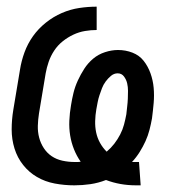

<svg xmlns="http://www.w3.org/2000/svg" viewBox="-20 -548 540 576"><path d="M388 8Q364 8 341.5 4Q319 0 298 -8Q275 1 251 4.5Q227 8 203 8Q173 8 144 2.5Q115 -3 91 -17Q67 -31 49.5 -53Q32 -75 23.5 -102.5Q15 -130 15 -159.5Q15 -189 20 -219L40 -339Q44 -365 53.5 -391Q63 -417 79 -439.5Q95 -462 117.5 -480Q140 -498 165.5 -509Q191 -520 217.5 -524Q244 -528 270 -528V-458Q253 -458 235 -455Q217 -452 200 -444Q183 -436 168 -424Q153 -412 142.5 -396Q132 -380 126 -362.5Q120 -345 117 -328L97 -208Q94 -189 93.5 -170.5Q93 -152 97.5 -135Q102 -118 111.5 -103.5Q121 -89 135 -79.5Q149 -70 167 -66Q185 -62 204 -62Q208 -62 213 -62Q218 -62 222 -63Q210 -80 202 -100Q194 -120 190.5 -141.5Q187 -163 188 -186Q189 -209 193 -232Q196 -251 200.5 -269.5Q205 -288 213.5 -306.5Q222 -325 233 -342Q244 -359 259.5 -372Q275 -385 295 -391.5Q315 -398 334 -398Q357 -398 377.5 -390Q398 -382 411 -365.5Q424 -349 431.5 -328Q439 -307 441 -284.5Q443 -262 441 -239Q439 -216 436 -193Q433 -176 428.5 -158.5Q424 -141 416.5 -124.5Q409 -108 399 -92Q389 -76 376 -62H397L402 8ZM300 -93Q313 -104 323 -117Q333 -130 340.5 -144.5Q348 -159 352 -174Q356 -189 359 -205Q360 -216 361.5 -228Q363 -240 363.5 -252Q364 -264 364 -275.5Q364 -287 361.5 -298Q359 -309 352 -318.5Q345 -328 333 -328Q322 -328 313 -320.5Q304 -313 297 -303.5Q290 -294 286 -283.5Q282 -273 278.5 -262.5Q275 -252 273 -241.5Q271 -231 269 -220Q266 -203 265.5 -185Q265 -167 268.5 -150.5Q272 -134 280 -119.5Q288 -105 300 -93Z"/></svg>

Font: Iosevka Term Oblique
Style: Regular
Weight: 400
Italic angle: -9°
Monospace: yes
Designer: Belleve Invis
Foundry: Belleve Invis
Version: Version 31.4.0